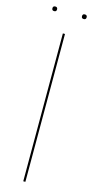

<svg xmlns="http://www.w3.org/2000/svg" viewBox="-126 -844 432 878"><g transform="rotate(15 90.0 -405.0)"><path d="M149 -799Q149 -810 160 -810Q171 -810 171 -799Q171 -788 160 -788Q149 -788 149 -799ZM9 -799Q9 -810 20 -810Q31 -810 31 -799Q31 -788 20 -788Q9 -788 9 -799ZM85 -700H95V0H85Z"/></g></svg>

Font: Jost* Hairline
Style: Regular
Weight: 100
Version: Version 3.7